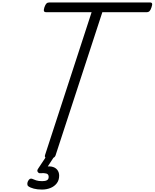

<svg xmlns="http://www.w3.org/2000/svg" viewBox="-20 -1285 1268 1574"><path d="M384 15Q341 15 349 -13L731 -1185H359Q344 -1185 340.5 -1194Q337 -1203 344 -1225Q352 -1248 361 -1256.5Q370 -1265 385 -1265H1208Q1223 -1265 1226.5 -1256.5Q1230 -1248 1222 -1225Q1215 -1203 1206 -1194Q1197 -1185 1182 -1185H819L436 -13Q432 1 419 8Q406 15 384 15ZM324 269Q287 269 257.5 261.5Q228 254 211 241Q203 233 204 220.5Q205 208 210 199Q217 186 225.5 181.5Q234 177 244 181Q257 187 276 193.5Q295 200 326 200Q351 200 365 192.5Q379 185 379 165Q379 143 359.5 137.5Q340 132 313 135Q302 136 297.5 133Q293 130 289 124Q285 117 286.5 110.5Q288 104 293 97L366 -13H432L355 105L326 89Q370 75 401 80.5Q432 86 448.5 106Q465 126 465 155Q465 192 445.5 217.5Q426 243 394 256Q362 269 324 269Z"/></svg>

Font: Playwrite NL
Style: Regular
Weight: 400
Designer: Veronika Burian, José Scaglione
Foundry: TypeTogether
Version: Version 1.002